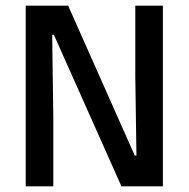

<svg xmlns="http://www.w3.org/2000/svg" viewBox="-20 -659 667 679"><path d="M71 -639H221L456.5 -109H462.5L458.5 -385V-639H556V0H409.5L170.5 -536H164.5L168.5 -248.5V0H71Z"/></svg>

Font: Anek Malayalam Medium Medium
Style: Regular
Weight: 500
Version: Version 1.003